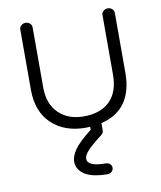

<svg xmlns="http://www.w3.org/2000/svg" viewBox="-89 -614 798 950"><g transform="rotate(-10 310.5 -139.0)"><path d="M375 265Q297 265 259.5 240Q222 215 222 176Q222 149 243.5 117Q265 85 330 34V19Q323 20 308 20Q202 20 137.5 -41Q73 -102 73 -212V-515Q73 -527 82.5 -535Q92 -543 104 -543Q116 -543 125.5 -535Q135 -527 135 -515V-212Q135 -130 182.5 -83.5Q230 -37 308 -37Q394 -37 440 -83Q486 -129 486 -215V-515Q486 -527 495.5 -535Q505 -543 517 -543Q529 -543 538.5 -535Q548 -527 548 -515V-215Q548 -28 388 11V46Q388 60 378 68Q322 111 302.5 133Q283 155 283 172Q283 211 375 211Q387 211 395.5 218.5Q404 226 404 238Q404 249 395.5 257Q387 265 375 265Z"/></g></svg>

Font: Hoogli Medium
Style: Regular
Weight: 500
Designer: Anand Singh Naorem
Foundry: Brand New Type
Version: Version 1.00 b007